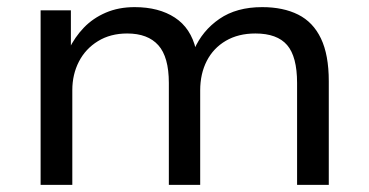

<svg xmlns="http://www.w3.org/2000/svg" viewBox="-20 -519 1035 539"><path d="M94 0V-490H179V-380H173Q190 -415 215.5 -441.5Q241 -468 277 -483.5Q313 -499 358 -499Q426 -499 471 -469.5Q516 -440 530 -380H525Q548 -433 596 -466Q644 -499 716 -499Q775 -499 817 -478Q859 -457 881 -411Q903 -365 903 -291V0H814V-286Q814 -360 786 -392.5Q758 -425 697 -425Q649 -425 614 -404.5Q579 -384 560.5 -348Q542 -312 542 -265V0H454V-286Q454 -359 424.5 -392Q395 -425 337 -425Q290 -425 255 -403.5Q220 -382 201.5 -346Q183 -310 183 -266V0Z"/></svg>

Font: Nunito Sans 10pt SemiExpanded
Style: Regular
Weight: 400
Width: 6
Designer: Vernon Adams
Foundry: Vernon Adams
Version: Version 3.101;gftools[0.9.27]